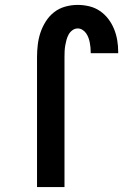

<svg xmlns="http://www.w3.org/2000/svg" viewBox="-20 -763 540 783"><path d="M131 0V-530Q131 -555 134 -580.5Q137 -606 145 -630Q153 -654 167 -676Q181 -698 201 -713.5Q221 -729 246 -736Q271 -743 297 -743Q320 -743 343.5 -737.5Q367 -732 387 -718.5Q407 -705 421.5 -686Q436 -667 445 -645Q454 -623 458 -599.5Q462 -576 462 -552V-546H350V-549Q350 -559 349 -569.5Q348 -580 346 -590Q344 -600 340.5 -609.5Q337 -619 331 -627.5Q325 -636 316 -641.5Q307 -647 297 -647Q285 -647 275 -639.5Q265 -632 259.5 -621.5Q254 -611 251 -600Q248 -589 246 -577Q244 -565 243.5 -553.5Q243 -542 243 -530V0Z"/></svg>

Font: Iosevka
Style: Bold
Weight: 700
Monospace: yes
Designer: Belleve Invis
Foundry: Belleve Invis
Version: Version 32.5.0; ttfautohint (v1.8.4)